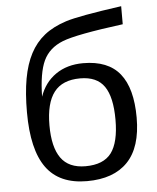

<svg xmlns="http://www.w3.org/2000/svg" viewBox="-53 -778 679 833"><g transform="rotate(-5 286.5 -361.5)"><path d="M438.5 -245.1Q438.5 -343.8 406.2 -390.4Q374 -437 301.3 -437Q223.6 -437 187.3 -389.6Q150.9 -342.3 150.9 -245.1Q150.9 -150.4 184.8 -102.8Q218.8 -55.2 291.5 -55.2Q370.1 -55.2 404.3 -100.8Q438.5 -146.5 438.5 -245.1ZM319.8 -501.5Q428.2 -501.5 479.5 -437.7Q530.8 -374 530.8 -246.1Q530.8 -116.7 469.7 -53.5Q408.7 9.8 292.5 9.8Q172.4 9.8 115.5 -68.8Q58.6 -147.5 58.6 -310.5Q58.6 -393.6 69.8 -456.3Q81.1 -519 105 -564.5Q128.9 -609.9 166.7 -640.1Q204.6 -670.4 262 -689Q319.3 -707.5 505.9 -733.4V-654.8Q301.3 -628.4 241 -604.5Q180.7 -580.6 156.2 -528.3Q131.8 -476.1 129.9 -372.1Q150.9 -433.1 200.2 -467.3Q249.5 -501.5 319.8 -501.5Z"/></g></svg>

Font: Arial
Style: Regular
Weight: 400
Designer: Steve Matteson
Foundry: Ascender Corporation
Version: Version 2.00.3